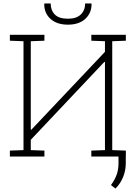

<svg xmlns="http://www.w3.org/2000/svg" viewBox="-20 -914 800 1121"><path d="M37.6 0V-34.7L117.2 -37.6V-673.3L37.6 -676.3V-710.9H117.2H159.7H239.3V-676.3L159.7 -673.3V-157.2L162.6 -156.2L592.8 -611.3V-673.3L513.2 -676.3V-710.9H592.8H635.3H714.8V-676.3L635.3 -673.3V-37.6L714.8 -34.7V0H513.2V-34.7L592.8 -37.6V-552.2L589.8 -553.2L159.7 -97.7V-37.6L239.3 -34.7V0ZM376.5 -770Q312 -770 274.9 -803.7Q237.8 -837.4 238.3 -890.6L239.3 -893.6H275.9Q275.9 -854 300 -829.3Q324.2 -804.7 376.5 -804.7Q426.8 -804.7 451.9 -829.6Q477.1 -854.5 477.1 -893.6H513.7L514.6 -890.6Q514.6 -837.4 477.8 -803.7Q440.9 -770 376.5 -770ZM654.3 187 627.9 166.5Q650.4 135.7 661.1 106Q671.9 76.2 671.9 39.1V-28.3H714.4V38.1Q714.4 82 698.5 120.4Q682.6 158.7 654.3 187Z"/></svg>

Font: Roboto Slab ExtraLight
Style: Regular
Weight: 250
Designer: Google
Version: Version 2.000; ttfautohint (v1.8.1.43-b0c9)